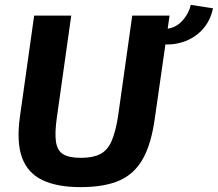

<svg xmlns="http://www.w3.org/2000/svg" viewBox="-20 -754 893 787"><path d="M675 -690 615 -272Q601 -167 566.5 -104.5Q532 -42 470.5 -14.5Q409 13 310 13Q214 13 153.5 -16Q93 -45 70 -109Q47 -173 62 -278L120 -690H272L213 -272Q204 -209 209.5 -172.5Q215 -136 239.5 -121.5Q264 -107 312 -107Q361 -107 391 -122.5Q421 -138 437.5 -176Q454 -214 464 -278L522 -690ZM648 -572 655 -635Q697 -637 725 -666.5Q753 -696 762 -734L853 -720Q843 -671 813 -636.5Q783 -602 740 -585.5Q697 -569 648 -572Z"/></svg>

Font: Exo 2
Style: Bold Italic
Weight: 700
Italic angle: -8°
Designer: Natanael Gama
Foundry: Natanael Gama
Version: Version 2.010